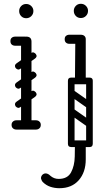

<svg xmlns="http://www.w3.org/2000/svg" viewBox="-20 -683 554 1012"><path d="M118 0Q91 0 91 -26V-464Q91 -490 118 -490Q146 -490 146 -464V-26Q146 0 118 0ZM60 -442Q48 -442 41 -449Q35 -455 35 -466Q35 -478 41 -483Q48 -490 60 -490H111Q122 -490 128 -488.5Q134 -487 135 -485Q139 -481 142 -476Q145 -471 145 -466Q143 -453 136 -449Q132 -442 111 -442ZM118 -587Q102 -587 91.5 -598Q81 -609 81 -625Q81 -640 91.5 -651Q102 -662 118 -662Q134 -662 145 -651Q156 -640 156 -625Q156 -609 145 -598Q134 -587 118 -587ZM41 -25Q41 -36 48 -42Q55 -49 67 -49H116Q128 -49 135 -43Q142 -36 142 -25Q142 -13 135 -6Q128 0 116 0H67Q55 0 48 -7Q41 -13 41 -25ZM195 -25Q195 -13 188 -7Q181 0 169 0H120Q109 0 101 -6Q94 -13 94 -25Q94 -36 101 -43Q109 -49 120 -49H169Q181 -49 188 -42Q195 -36 195 -25ZM87 -320Q80 -315 73.5 -317Q67 -319 62 -325Q58 -332 59 -338Q60 -344 67 -349L144 -403Q152 -409 158.5 -406Q165 -403 169 -398Q174 -391 172.5 -385Q171 -379 164 -374ZM87 -118Q80 -113 73.5 -115Q67 -117 62 -123Q58 -130 59 -136Q60 -142 67 -147L144 -201Q152 -207 158.5 -204Q165 -201 169 -196Q174 -189 172.5 -183Q171 -177 164 -172ZM87 -219Q80 -214 73.5 -216Q67 -218 62 -224Q58 -231 59 -237Q60 -243 67 -248L144 -302Q152 -308 158.5 -305Q165 -302 169 -297Q174 -290 172.5 -284Q171 -278 164 -273ZM406 -588Q390 -588 379.5 -599Q369 -610 369 -626Q369 -641 379.5 -652Q390 -663 406 -663Q422 -663 433 -652Q444 -641 444 -626Q444 -610 433 -599Q422 -588 406 -588ZM375 -252 377 -477Q377 -487 384.5 -493.5Q392 -500 404 -500Q418 -500 425 -493.5Q432 -487 432 -477V-252ZM431 -476Q429 -463 422 -459Q418 -452 397 -452H346Q334 -452 327 -459Q321 -465 321 -476Q321 -488 327 -493Q334 -500 346 -500H397Q408 -500 414 -498.5Q420 -497 421 -495Q425 -491 428 -486Q431 -481 431 -476ZM432 77V157Q432 225 395 267Q358 309 293 309Q268 309 245.5 301.5Q223 294 205 276Q201 271 199 266Q197 261 196 257Q196 244 206 236Q212 231 220 231Q233 231 245 243Q264 260 289 260Q336 260 354.5 225.5Q373 191 374 142L375 77ZM338 -257Q338 -274 355 -274H452Q469 -274 469 -257Q469 -239 453 -239H355Q348 -239 343 -243.5Q338 -248 338 -257ZM338 74Q338 57 355 57H452Q469 57 469 74Q469 92 453 92H355Q348 92 343 87.5Q338 83 338 74ZM344 -106Q354 -119 367 -110L461 -44Q475 -35 464 -19Q454 -6 441 -15L347 -81Q342 -85 340.5 -92Q339 -99 344 -106ZM344 -204Q354 -217 367 -208L461 -142Q475 -133 464 -117Q454 -104 441 -113L347 -179Q342 -183 340.5 -190Q339 -197 344 -204ZM451 92Q434 92 434 75V-257Q434 -274 451 -274Q469 -274 469 -258V74Q469 92 451 92ZM355 92Q338 92 338 75V-257Q338 -274 355 -274Q373 -274 373 -258V74Q373 92 355 92Z"/></svg>

Font: Nsibidi Libre Uzo
Style: Regular
Weight: 400
Designer: Oluwaseun Badejo
Version: Version 1.021